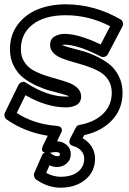

<svg xmlns="http://www.w3.org/2000/svg" viewBox="-41 -598 595 885"><path d="M-18.1 -79.1 43.9 -206.1Q46.9 -211.4 51.5 -215.3Q56.2 -219.2 63.7 -220.7Q71.3 -222.2 80.1 -215.8Q177.7 -152.8 263.2 -152.8Q274.9 -152.8 277.8 -153.8Q269.5 -158.7 243.2 -165.8Q216.8 -172.9 188.2 -180.4Q159.7 -188 126 -203.6Q92.3 -219.2 66.2 -239.5Q40 -259.8 22.5 -293.9Q4.9 -328.1 4.9 -371.1Q4.9 -435.1 39.3 -482.7Q73.7 -530.3 131.6 -554.2Q189.5 -578.1 262.2 -578.1Q393.6 -578.1 514.2 -508.8Q522.9 -503.9 525.4 -493.7Q527.8 -483.4 522.9 -475.1L456.1 -348.1Q451.2 -338.9 441.2 -336.2Q431.2 -333.5 422.9 -337.9Q317.9 -392.1 255.9 -392.1Q252.9 -392.1 248.8 -391.6Q244.6 -391.1 244.1 -391.1Q252.4 -386.2 279.1 -378.9Q305.7 -371.6 335.2 -364Q364.7 -356.4 399.2 -340.3Q433.6 -324.2 460.7 -303.7Q487.8 -283.2 505.9 -248.5Q523.9 -213.9 523.9 -170.9Q523.9 -95.7 475.6 -44.2Q427.2 7.3 347.2 24.9L339.8 39.1Q366.7 54.2 381.8 78.6Q397 103 397 132.8Q397 193.8 351.8 230.5Q306.6 267.1 237.8 267.1Q179.7 267.1 126 230Q119.1 225.1 116.5 215.3Q113.8 205.6 117.2 199.2L152.8 117.2Q157.7 106.9 167 104Q166 104 164.3 104Q162.6 104 159.2 102.3Q155.8 100.6 153.8 97.7Q151.9 94.7 152.6 87.6Q153.3 80.6 158.2 70.8L179.2 27.8Q71.3 10.3 -11.2 -47.9Q-18.1 -52.7 -20 -62.3Q-22 -71.8 -18.1 -79.1ZM36.1 -77.1Q116.7 -25.4 219.2 -18.1Q236.8 -16.6 241.7 -7.6Q246.6 1.5 242.7 9.8L238.8 18.1L222.2 53.2Q249 54.7 267.1 70.8Q285.2 86.9 285.2 112.8Q285.2 138.7 266.4 155.3Q247.6 171.9 221.2 171.9Q206.5 171.9 187 164.1L171.9 199.2Q206.1 216.8 237.8 216.8Q290 216.8 318.6 193.6Q347.2 170.4 347.2 132.8Q347.2 113.3 334.2 97.9Q321.3 82.5 296.9 75.2Q269.5 66.9 283.2 39.1L308.1 -8.8Q314 -20.5 325.2 -22Q396.5 -35.6 435.3 -74.5Q474.1 -113.3 474.1 -170.9Q474.1 -204.1 458.5 -228.8Q442.9 -253.4 417.7 -267.6Q392.6 -281.7 362.3 -292Q332 -302.2 301.8 -310.5Q271.5 -318.8 246.3 -328.4Q221.2 -337.9 205.6 -353.5Q189.9 -369.1 189.9 -391.1Q189.9 -417.5 210.2 -429.7Q230.5 -441.9 255.9 -441.9Q321.3 -441.9 422.9 -393.1L466.8 -477.1Q367.7 -527.8 262.2 -527.8Q165.5 -527.8 110.4 -485.8Q55.2 -443.8 55.2 -371.1Q55.2 -337.9 70.6 -313.5Q85.9 -289.1 110.4 -275.1Q134.8 -261.2 164.6 -251.2Q194.3 -241.2 223.9 -233.2Q253.4 -225.1 277.8 -215.8Q302.2 -206.5 317.6 -190.7Q333 -174.8 333 -152.8Q333 -138.2 326.2 -127.7Q319.3 -117.2 307.9 -112.1Q296.4 -106.9 285.6 -105Q274.9 -103 263.2 -103Q174.3 -103 76.2 -159.2ZM189.9 106Q196.3 112.3 205.8 117.2Q215.3 122.1 221.2 122.1Q226.1 122.1 229.2 121.3Q232.4 120.6 233.4 119.1Q234.4 117.7 234.6 116.5Q234.9 115.2 234.9 112.8Q234.9 109.9 234.4 108.4Q233.9 106.9 229.2 105Q224.6 103 215.8 103Q204.6 103 189.9 106Z"/></svg>

Font: Trueno ExtraBold Outline
Style: Regular
Weight: 800
Width: 6
Designer: Julieta Ulanovsky
Foundry: Julieta Ulanovsky
Version: Version 3.001b | FøM Fix